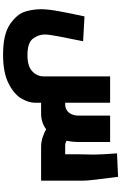

<svg xmlns="http://www.w3.org/2000/svg" viewBox="211 -753 790 1252"><g transform="rotate(90 606.0 -127.0)"><path d="M1158 -278V0H939Q903 0 869.5 -12Q836 -24 823 -33Q779 0 721 0H650V40Q650 80 623 127.5Q596 175 525.5 211.5Q455 248 336 248Q203 248 137.5 202.5Q72 157 56 105Q40 53 40 0Q40 -44 53 -115.5Q66 -187 87 -283L249 -274Q228 -171 216.5 -110.5Q205 -50 205 -23Q205 16 231.5 52.5Q258 89 340 89Q412 89 445 57.5Q478 26 478 -16V-450H650V-157H661Q694 -157 714 -181Q734 -205 734 -246V-450H906V-246Q906 -206 898 -166Q912 -157 931 -157H986V-241L987 -295Q988 -310 988 -341Q988 -394 980 -495L1133 -502Q1158 -315 1158 -278Z"/></g></svg>

Font: Cairo Black
Style: Regular
Weight: 900
Designer: Mohamed Gaber, the designers of Titillium
Foundry: Kief Type Foundry
Version: Version 2.009; ttfautohint (v1.5.33-1714) -l 8 -r 50 -G 200 